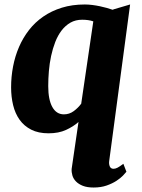

<svg xmlns="http://www.w3.org/2000/svg" viewBox="-20 -588 639 861"><path d="M197.8 9.8Q151.9 9.8 119.9 -6.6Q87.9 -22.9 67.9 -51Q47.9 -79.1 38.8 -116.7Q29.8 -154.3 29.8 -196.3Q29.8 -243.7 38.6 -289.8Q47.4 -335.9 65.2 -377.2Q83 -418.5 110.1 -453.4Q137.2 -488.3 174.1 -513.7Q210.9 -539.1 257.3 -553.5Q303.7 -567.9 360.4 -567.9Q376.5 -567.9 393.8 -565.7Q411.1 -563.5 427.5 -560.1Q443.8 -556.6 458.7 -552.5Q473.6 -548.3 484.4 -544.4L483.9 -543.9L492.2 -546.9L563.5 -567.9L469.7 133.8Q467.8 147 472.2 158Q476.6 168.9 489.3 168.9Q497.6 168.9 507.3 163.8Q517.1 158.7 533.2 146.5L546.9 182.1Q543 187.5 531.7 199.2Q520.5 210.9 502.2 222.9Q483.9 234.9 458.3 243.9Q432.6 252.9 399.9 252.9Q371.1 252.9 351.8 245.4Q332.5 237.8 320.8 225.8Q309.1 213.9 304.7 199Q300.3 184.1 301.3 169.4L332 -41Q309.1 -20.5 276.1 -5.4Q243.2 9.8 197.8 9.8ZM266.6 -75.2Q291 -75.2 310.5 -89.6Q330.1 -104 344.2 -123L398.4 -492.2Q387.2 -496.1 374.8 -497.8Q362.3 -499.5 348.6 -499.5Q318.8 -499.5 296.1 -486.6Q273.4 -473.6 256.3 -451.4Q239.3 -429.2 227.8 -399.7Q216.3 -370.1 209.2 -336.9Q202.1 -303.7 199.2 -269Q196.3 -234.4 196.3 -201.7Q196.3 -141.1 214.6 -108.2Q232.9 -75.2 266.6 -75.2Z"/></svg>

Font: Merriweather UltraBold
Style: Italic
Weight: 900
Italic angle: -7°
Designer: Eben Sorkin ( eben@eyebytes.com )
Foundry: Eben Sorkin ( eben@eyebytes.com )
Version: Version 1.52; ttfautohint (v1.4.1)